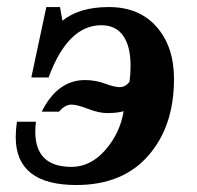

<svg xmlns="http://www.w3.org/2000/svg" viewBox="-20 -516 555 542"><path d="M195.8 6.3Q24.4 6.3 24.4 -128.9Q24.4 -148.9 27.8 -172.4H81.5Q79.6 -157.7 79.6 -144.5Q79.6 -44.9 181.6 -44.9Q235.8 -44.9 277.3 -92.5Q318.8 -140.1 329.1 -202.1Q311.5 -196.8 282.7 -196.8Q259.3 -196.8 228.5 -208.7Q197.8 -220.7 181.6 -220.7Q163.6 -220.7 146.5 -200.7H97.7Q142.6 -290 219.7 -290Q249.5 -290 276.4 -280Q303.2 -270 317.9 -270Q334 -270 345.7 -285.2Q348.6 -309.1 348.6 -330.1Q348.6 -384.8 327.9 -414.8Q307.1 -444.8 266.1 -444.8Q171.4 -444.8 117.2 -297.4H68.4L110.8 -496.1H149.4L156.2 -457.5Q204.1 -496.1 287.1 -496.1Q373 -496.1 422.1 -440.2Q471.2 -384.3 471.2 -293Q471.2 -159.2 398.4 -76.4Q325.7 6.3 195.8 6.3Z"/></svg>

Font: Munson
Style: Bold Italic
Weight: 700
Italic angle: -12°
Designer: Paul James MIller
Foundry: High-Logic / Made with FontCreator
Version: Version 2.10;May 5, 2019;FontCreator 11.5.0.2430 64-bit